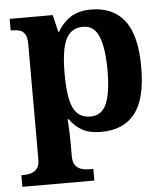

<svg xmlns="http://www.w3.org/2000/svg" viewBox="-54 -594 753 872"><g transform="rotate(-5 322.5 -158.5)"><path d="M12.8 229V176H24.8Q39.7 176 56.2 171.5Q72.7 167.1 84.2 153.1Q95.8 139 95.8 110.9V-412.7Q95.8 -443.8 87.2 -458.6Q78.6 -473.4 63.9 -478.2Q49.2 -483 30.1 -483H21.7V-536H218.2L236.3 -458.2H240.3Q262.1 -497.2 298.7 -521.6Q335.3 -546 393.3 -546Q492.9 -546 545.4 -478.6Q597.9 -411.3 597.9 -266.1Q597.9 -121.1 545.7 -54.7Q493.4 11.7 391.5 11.7Q338.8 11.7 305.2 -7Q271.6 -25.7 249.6 -58.3H244.4Q246.4 -31.6 247.4 -2Q248.4 27.6 248.4 53V110.7Q248.4 139.1 260.2 153Q272 167 288.5 171.5Q304.9 176 318.8 176H340.9V229ZM350 -62.1Q400.4 -62.1 422.2 -112.4Q444 -162.7 444 -264.8Q444 -364.8 422.5 -417.9Q400.9 -471 351.3 -471Q311.5 -471 289 -447.4Q266.4 -423.8 257.4 -378.1Q248.4 -332.3 248.4 -266.1Q248.4 -197.7 257.4 -152.3Q266.4 -106.9 288.6 -84.5Q310.8 -62.1 350 -62.1Z"/></g></svg>

Font: Noto Serif Hebrew
Style: Regular
Weight: 400
Designer: Monotype Design Team
Foundry: Monotype Imaging Inc.
Version: Version 2.003